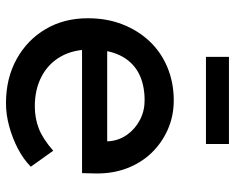

<svg xmlns="http://www.w3.org/2000/svg" viewBox="-90 -666 767 626"><g transform="rotate(90 293.0 -353.5)"><path d="M40 -257Q40 -319 60 -370Q80 -421 115.5 -458.5Q151 -496 200.5 -516.5Q250 -537 308 -537Q359 -537 403 -517.5Q447 -498 479.5 -464Q512 -430 529.5 -383.5Q547 -337 546 -282L545 -238H116L93 -320H456L441 -303V-327Q438 -360 419 -386Q400 -412 371 -427Q342 -442 308 -442Q254 -442 217 -421.5Q180 -401 161 -361.5Q142 -322 142 -264Q142 -209 165 -168.5Q188 -128 230 -106Q272 -84 327 -84Q366 -84 399.5 -97Q433 -110 472 -144L524 -71Q500 -47 465.5 -29Q431 -11 392.5 -0.5Q354 10 317 10Q236 10 173.5 -24.5Q111 -59 75.5 -119Q40 -179 40 -257ZM166 -642V-717H450V-642Z"/></g></svg>

Font: Mach
Style: Regular
Weight: 400
Version: Version 1.002